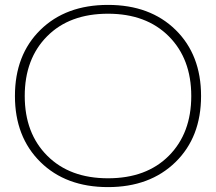

<svg xmlns="http://www.w3.org/2000/svg" viewBox="-20 -756 882 784"><path d="M421 8Q249 8 145 -94.5Q41 -197 41 -364Q41 -532 145 -634Q249 -736 421 -736Q593 -736 697 -634Q801 -532 801 -364Q801 -196 696.5 -94Q592 8 421 8ZM421 -28Q578 -28 669.5 -120Q761 -212 761 -364Q761 -516 669 -608Q577 -700 421 -700Q264 -700 172.5 -608Q81 -516 81 -364Q81 -212 173 -120Q265 -28 421 -28Z"/></svg>

Font: Mona Sans Expanded ExtraLight
Style: Regular
Weight: 200
Width: 7
Designer: Deni Anggara
Foundry: GitHub
Version: Version 1.001;gftools[0.9.33]